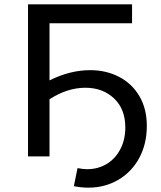

<svg xmlns="http://www.w3.org/2000/svg" viewBox="-20 -720 743 884"><path d="M395 -397C333.7 -397 271.3 -381.3 208 -350V-613H588V-700H109V0H208V-263C262.7 -298.3 317.7 -316 373 -316C426.3 -316 470.3 -299.7 505 -267C539.7 -234.3 557 -189.7 557 -133C557 -95.7 549.3 -62.3 534 -33C518.7 -3.7 497.7 19 471 35C444.3 51 414.3 59 381 59C368.3 59 353.7 57.3 337 54L320 137C341.3 141.7 363.7 144 387 144C437.7 144 483.5 132 524.5 108C565.5 84 597.7 50.5 621 7.5C644.3 -35.5 656 -84.7 656 -140C656 -192.7 644.7 -238.3 622 -277C599.3 -315.7 568.2 -345.3 528.5 -366C488.8 -386.7 444.3 -397 395 -397Z"/></svg>

Font: ICO Headline
Style: Regular
Weight: 500
Designer: Julieta Ulanovsky
Foundry: Julieta Ulanovsky
Version: Version 7.200